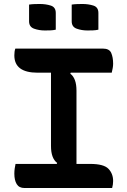

<svg xmlns="http://www.w3.org/2000/svg" viewBox="-20 -944 640 964"><path d="M543 0H103Q76 0 64 -19.5Q52 -39 52 -72Q52 -86 54 -99Q56 -112 58 -121H265L267 -126Q236 -149 236 -211V-579H169Q52 -579 52 -666Q52 -687 57 -700H497Q529 -700 538.5 -678Q548 -656 548 -624Q548 -614 546 -602.5Q544 -591 541 -579H335L333 -574Q364 -551 364 -489V-121H433Q501 -121 524.5 -96.5Q548 -72 548 -35Q548 -18 543 0ZM126 -921Q139 -923 153.5 -923.5Q168 -924 180 -924Q210 -924 235 -916Q260 -908 260 -879V-795Q247 -792 232.5 -791.5Q218 -791 205 -791Q176 -791 151 -800Q126 -809 126 -837ZM340 -921Q353 -923 367.5 -923.5Q382 -924 394 -924Q424 -924 449 -916Q474 -908 474 -879V-795Q461 -792 446.5 -791.5Q432 -791 419 -791Q390 -791 365 -800Q340 -809 340 -837Z"/></svg>

Font: Recursive Mn Csl St SmB
Style: Regular
Weight: 600
Monospace: yes
Version: Version 1.079;hotconv 1.0.112;makeotfexe 2.5.65598; ttfautoh